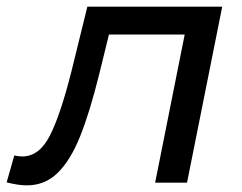

<svg xmlns="http://www.w3.org/2000/svg" viewBox="-68 -550 730 578"><path d="M601 -530 495 0H399L488 -446H260L231 -328Q202 -211 173 -139Q144 -67 105.5 -29.5Q67 8 13 8Q-13 8 -48 -1L-25 -82Q-12 -79 -1 -79Q50 -79 82 -141.5Q114 -204 147 -335L195 -530Z"/></svg>

Font: Montserrat Alternates Medium
Style: Italic
Weight: 500
Italic angle: -11.3°
Designer: Julieta Ulanovsky
Foundry: Julieta Ulanovsky
Version: Version 7.200